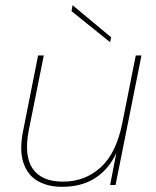

<svg xmlns="http://www.w3.org/2000/svg" viewBox="-20 -714 601 741"><path d="M426 0H405L429 -124Q401 -62 348.5 -27.5Q296 7 219 7Q165 7 125.5 -15.5Q86 -38 70 -87Q54 -136 70 -213L127 -500H149L91 -211Q72 -112 106.5 -62.5Q141 -13 223 -13Q308 -13 368.5 -68Q429 -123 452 -239L504 -500H526ZM260 -694 409 -570 405 -551 256 -671Z"/></svg>

Font: Albert Sans Thin
Style: Italic
Weight: 250
Italic angle: -11.25°
Designer: Andreas Rasmussen
Foundry: a.Foundry
Version: Version 1.025